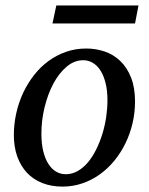

<svg xmlns="http://www.w3.org/2000/svg" viewBox="-20 -672 546 704"><path d="M374 -304.2Q374 -339.8 367.2 -367.2Q360.4 -394.5 348.6 -413.1Q336.9 -431.6 320.6 -441.4Q304.2 -451.2 285.2 -451.2Q252.4 -451.2 224.4 -427.5Q196.3 -403.8 175.8 -365.5Q155.3 -327.1 143.6 -279.1Q131.8 -231 131.8 -182.1Q131.8 -145 138.7 -117.2Q145.5 -89.4 157.7 -70.6Q169.9 -51.8 186 -42.5Q202.1 -33.2 221.2 -33.2Q244.6 -33.2 265.4 -45.2Q286.1 -57.1 303 -77.4Q319.8 -97.7 333 -124.5Q346.2 -151.4 355.5 -181.4Q364.7 -211.4 369.4 -243.2Q374 -274.9 374 -304.2ZM475.1 -299.8Q475.1 -259.3 466.1 -220.5Q457 -181.6 440.2 -147Q423.3 -112.3 399.7 -83.3Q376 -54.2 346.4 -33Q316.9 -11.7 282.2 0.2Q247.6 12.2 209 12.2Q168 12.2 134.8 -1Q101.6 -14.2 78.6 -38.8Q55.7 -63.5 43.2 -98.4Q30.8 -133.3 30.8 -176.8Q30.8 -217.3 39.6 -256.6Q48.3 -295.9 64.7 -331.1Q81.1 -366.2 104.5 -396.2Q127.9 -426.3 157.5 -448Q187 -469.7 221.9 -481.9Q256.8 -494.1 295.9 -494.1Q332 -494.1 364.5 -482.9Q397 -471.7 421.6 -447.8Q446.3 -423.8 460.7 -387.2Q475.1 -350.6 475.1 -299.8ZM475.1 -585.9H172.4L186.5 -651.9H487.8Z"/></svg>

Font: Charis SIL Phon
Style: Italic
Weight: 400
Italic angle: -11°
Foundry: SIL International
Version: Version 5.000